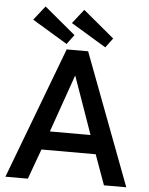

<svg xmlns="http://www.w3.org/2000/svg" viewBox="-58 -911 742 959"><g transform="rotate(5 313.0 -432.0)"><path d="M255 -660H362.5L611.5 0H499.5L445 -151H173L118 0H5.5ZM207 -244.5H411L309.5 -532H308ZM446 -687 269.5 -793.5 325.5 -864.5 481.5 -734.5ZM252 -687 75.5 -793.5 131.5 -864.5 287.5 -734.5Z"/></g></svg>

Font: League Spartan Thin Medium
Style: Regular
Weight: 500
Version: Version 2.002